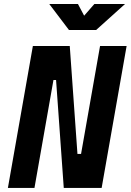

<svg xmlns="http://www.w3.org/2000/svg" viewBox="-20 -918 639 938"><path d="M291.5 0 253.9 -527.3H241.2L148.4 0H18.6L140.6 -693.4H320.8L358.4 -166H376L468.8 -693.4H598.6L476.6 0ZM316.9 -771.5 220.7 -898.4H360.8L391.1 -841.3L440.9 -898.4H590.8L449.7 -771.5Z"/></svg>

Font: Cascadia Mono
Style: Bold Italic
Weight: 700
Italic angle: -10°
Monospace: yes
Designer: Aaron Bell
Foundry: Saja Typeworks
Version: Version 2404.023; ttfautohint (v1.8.4)